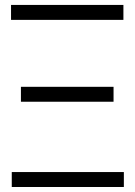

<svg xmlns="http://www.w3.org/2000/svg" viewBox="-20 -747 541 767"><path d="M24.1 -667.6V-727.3H473V-667.6ZM27 0V-59.7H474.8V0ZM63.6 -340.6V-400.2H433.6V-340.6Z"/></svg>

Font: Inter Zeller Light
Style: Regular
Weight: 300
Designer: Rasmus Andersson; Joe Bland
Foundry: zeller
Version: Version 3.015;git-dec3a8cb1